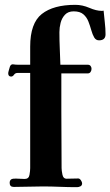

<svg xmlns="http://www.w3.org/2000/svg" viewBox="-20 -771 457 795"><path d="M417 -629Q417 -604 390 -604Q377 -604 370 -616Q363 -628 358 -646Q353 -664 346 -682Q339 -700 325 -712Q311 -724 285 -724Q262 -724 249 -710Q236 -696 231 -676.5Q226 -657 226 -638Q226 -604 227.5 -570.5Q229 -537 230 -503H343Q351 -503 355 -498Q359 -493 359 -486Q359 -479 355 -473Q351 -467 343 -467H234V-313Q234 -254 234.5 -194Q235 -134 235 -75Q235 -65 238.5 -48Q242 -31 255 -31Q267 -31 279.5 -31.5Q292 -32 304 -32Q310 -32 315 -24.5Q320 -17 320 -12Q320 -3 313 0.5Q306 4 299 4Q263 4 227.5 2.5Q192 1 157 1Q127 1 97 2Q67 3 37 3Q20 3 20 -14Q20 -29 34 -31Q46 -32 58 -31Q70 -30 82 -30Q99 -30 102 -46.5Q105 -63 105 -75V-469H53Q43 -469 38 -461.5Q33 -454 26 -454Q14 -454 14 -468Q14 -471 17 -481.5Q20 -492 21 -495Q25 -506 35 -504.5Q45 -503 54 -503H105V-578Q105 -675 153 -713Q201 -751 292 -751Q321 -751 350 -738.5Q379 -726 401 -726Q406 -726 409 -727Q411 -703 414 -678Q417 -653 417 -629Z"/></svg>

Font: Kaisei Tokumin
Style: Bold
Weight: 700
Designer: Font-Kai, 金井和夫
Foundry: KAZUO KANAI
Version: Version 5.003